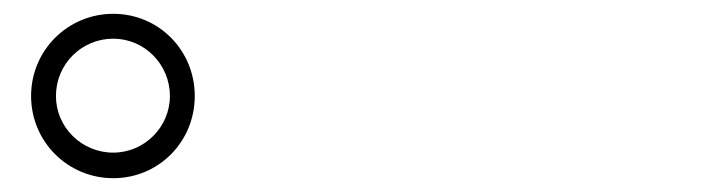

<svg xmlns="http://www.w3.org/2000/svg" viewBox="-20 -867 1040 278"><path d="M25 -728C25 -662 78 -609 144 -609C210 -609 262 -662 262 -728C262 -794 210 -847 144 -847C78 -847 25 -794 25 -728ZM61 -728C61 -774 98 -811 144 -811C189 -811 226 -774 226 -728C226 -683 189 -646 144 -646C98 -646 61 -683 61 -728Z"/></svg>

Font: Noto Serif TC Medium
Style: Regular
Weight: 500
Designer: Ryoko NISHIZUKA 西塚涼子 (kana & ideographs); Frank Grießhammer (Latin, Greek & Cyrillic); Wenlong ZHANG 张文龙 (bopomofo); San
Foundry: Adobe
Version: Version 2.001;hotconv 1.1.0;makeotfexe 2.6.0